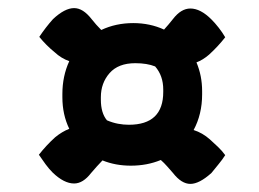

<svg xmlns="http://www.w3.org/2000/svg" viewBox="-20 -535 640 474"><path d="M134 -303Q134 -347 151 -384Q131 -391 115 -406Q105 -414 95 -424Q85 -434 77 -444Q85 -456 93.5 -467Q102 -478 111 -488Q140 -515 163 -515Q185 -515 206 -488Q217 -474 230 -461Q266 -478 309 -478Q350 -478 385 -462Q396 -474 407 -488Q427 -514 450 -514Q475 -514 502 -487Q511 -478 520 -466.5Q529 -455 536 -443Q518 -420 496 -400Q481 -387 465 -381Q479 -348 479 -310V-302Q479 -253 458 -214Q480 -207 498 -191Q508 -182 518 -172.5Q528 -163 536 -152Q529 -141 519.5 -129.5Q510 -118 502 -108Q472 -81 450 -81Q428 -81 407 -108Q400 -116 392.5 -124.5Q385 -133 377 -140Q343 -126 303 -126Q265 -126 233 -139Q226 -132 219 -124Q212 -116 205 -108Q185 -82 163 -82Q138 -82 110 -109Q101 -118 92.5 -129.5Q84 -141 76 -153Q94 -176 116 -196Q133 -210 151 -217Q134 -252 134 -295ZM229 -289Q229 -256 244 -238Q258 -232 271.5 -229.5Q285 -227 298 -227Q383 -227 383 -308V-314Q383 -348 363 -371Q343 -379 314 -379Q272 -379 250.5 -354.5Q229 -330 229 -295Z"/></svg>

Font: Recursive Mn Csl St
Style: Bold Italic
Weight: 700
Italic angle: -15°
Monospace: yes
Version: Version 1.079;hotconv 1.0.112;makeotfexe 2.5.65598; ttfautoh